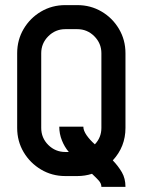

<svg xmlns="http://www.w3.org/2000/svg" viewBox="-20 -681 556 748"><path d="M375 -182.6V-473.6Q375 -512.2 347.4 -539.8Q319.8 -567.4 281.2 -567.4H234.4Q195.8 -567.4 168.2 -539.8Q140.6 -512.2 140.6 -473.6V-182.6Q140.6 -143.6 168.2 -116.2Q195.8 -88.9 234.4 -88.9H248Q231.4 -108.4 221.2 -134Q210.9 -159.7 210.9 -187.5H304.7Q304.7 -172.4 317.6 -153.8Q330.6 -135.3 349.6 -118.7Q375 -145.5 375 -182.6ZM468.8 -473.6V-182.6Q468.8 -109.4 419.4 -56.2Q440.9 -33.7 454.8 -9.8Q468.8 14.2 468.8 46.9H375Q375 33.7 364.5 22.2Q354 10.7 338.4 -3.9Q311 4.9 281.2 4.9H234.4Q182.6 4.9 139.9 -20.5Q97.2 -45.9 72 -88.4Q46.9 -130.9 46.9 -182.6V-473.6Q46.9 -525.4 72 -568.1Q97.2 -610.8 139.9 -636Q182.6 -661.1 234.4 -661.1H281.2Q333 -661.1 375.7 -636Q418.5 -610.8 443.6 -568.1Q468.8 -525.4 468.8 -473.6Z"/></svg>

Font: Lambda
Style: Regular
Weight: 400
Designer: GGBotNet
Version: 0.22